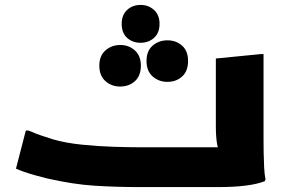

<svg xmlns="http://www.w3.org/2000/svg" viewBox="-20 -761 1168 781"><path d="M85 -230H96Q107 -225 126.5 -217.5Q146 -210 165.5 -204Q185 -198 196 -194Q249 -179 313.5 -172.5Q378 -166 439.5 -164Q501 -162 544 -162H945L881 -135Q868 -146 863 -175.5Q858 -205 858 -248V-523L1041 -541H1052V-189Q1052 -169 1052.5 -139Q1053 -109 1054.5 -79.5Q1056 -50 1060 -32L1057 -24Q1027 -12 979 -6Q931 0 868 0H544Q454 0 365.5 -5.5Q277 -11 168 -36Q149 -41 125 -47.5Q101 -54 79.5 -61.5Q58 -69 45 -75ZM552 -587Q519 -587 497 -607Q475 -627 475 -664Q475 -700 497 -720.5Q519 -741 552 -741Q584 -741 606.5 -720.5Q629 -700 629 -664Q629 -627 606.5 -607Q584 -587 552 -587ZM661 -428Q626 -428 601 -450Q576 -472 576 -513Q576 -554 601 -575.5Q626 -597 661 -597Q696 -597 720.5 -575.5Q745 -554 745 -513Q745 -472 721 -450Q697 -428 661 -428ZM468 -409Q434 -409 409 -431Q384 -453 384 -494Q384 -534 409 -556Q434 -578 469 -578Q504 -578 528.5 -556Q553 -534 553 -494Q553 -453 529 -431Q505 -409 468 -409Z"/></svg>

Font: Kufam ExtraBold
Style: Regular
Weight: 800
Designer: Wael Morcos, Artur Schmal
Foundry: Original Type
Version: Version 1.300; ttfautohint (v1.8.3)